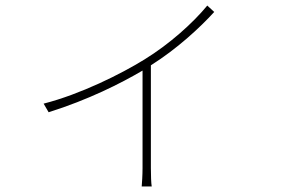

<svg xmlns="http://www.w3.org/2000/svg" viewBox="-20 -604 1040 691"><path d="M137 -231 155 -200C298 -245 415 -304 493 -350V1C493 26 491 56 490 67H526C524 56 523 26 523 1V-369C617 -428 699 -504 751 -561L726 -584C675 -522 591 -446 500 -390C416 -338 270 -265 137 -231Z"/></svg>

Font: Noto Sans CJK HK Thin
Style: Regular
Weight: 100
Designer: Ryoko NISHIZUKA 西塚涼子 (kana, bopomofo & ideographs); Paul D. Hunt (Latin, Greek & Cyrillic); Sandoll Communications 산돌커뮤니
Foundry: Adobe
Version: Version 2.004;hotconv 1.0.118;makeotfexe 2.5.65603